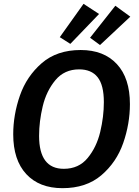

<svg xmlns="http://www.w3.org/2000/svg" viewBox="-20 -967 723 1002"><path d="M658 -424Q658 -321 623 -220.5Q588 -120 509 -52.5Q430 15 306 15Q185 15 117 -58.5Q49 -132 49 -266Q49 -368 84 -468.5Q119 -569 198 -637.5Q277 -706 401 -706Q522 -706 590 -632.5Q658 -559 658 -424ZM184 -258Q184 -86 313 -86Q391 -86 437.5 -142.5Q484 -199 503 -278.5Q522 -358 522 -434Q522 -523 489.5 -564Q457 -605 393 -605Q316 -605 269 -548.5Q222 -492 203 -412.5Q184 -333 184 -258ZM497 -894 347 -738 292 -773 416 -947ZM660 -880 502 -732 450 -770 582 -937Z"/></svg>

Font: FiraGO Medium
Style: Italic
Weight: 500
Italic angle: -8°
Designer: bBox Type GmbH
Foundry: bBox Type GmbH
Version: Version 1.001